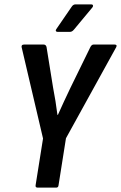

<svg xmlns="http://www.w3.org/2000/svg" viewBox="-20 -859 554 879"><path d="M153 0Q141 0 143 -11L177 -225L79 -643Q77 -655 90 -655H180Q190 -655 193 -644L223 -458Q229 -427 234 -396Q239 -365 243 -333H245Q259 -364 273 -394.5Q287 -425 302 -456L394 -644Q400 -655 408 -655H505Q511 -655 513 -652Q515 -649 512 -643L282 -226L248 -11Q247 0 237 0ZM244 -713Q238 -713 236 -717Q234 -721 238 -726L308 -828Q315 -839 326 -839H398Q404 -839 405.5 -834.5Q407 -830 403 -825L319 -724Q314 -718 309.5 -715.5Q305 -713 299 -713Z"/></svg>

Font: Sofia Sans Condensed
Style: Bold Italic
Weight: 700
Italic angle: -9°
Version: Version 4.100